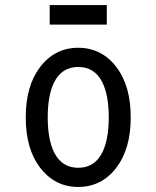

<svg xmlns="http://www.w3.org/2000/svg" viewBox="-20 -738 626 768"><path d="M390.1 -129.9Q415 -181.2 415 -268.6Q415 -356 390.1 -407.2Q359.4 -470.2 293 -470.2Q226.6 -470.2 195.8 -407.2Q170.9 -356 170.9 -268.6Q170.9 -181.2 195.8 -129.9Q226.6 -66.9 293 -66.9Q359.4 -66.9 390.1 -129.9ZM139.6 -68.4Q83 -143.1 83 -268.6Q83 -394 139.6 -468.8Q198.7 -546.9 293 -546.9Q387.2 -546.9 446.3 -468.8Q502.9 -394 502.9 -268.6Q502.9 -143.1 446.3 -68.4Q387.2 9.8 293 9.8Q198.7 9.8 139.6 -68.4ZM178.7 -639.6V-717.8H407.2V-639.6Z"/></svg>

Font: Consola Mono
Style: Book
Weight: 400
Monospace: yes
Designer: Wojciech Kalinowski "wmk69" (wmk69@o2.pl)
Foundry: Wojciech Kalinowski "wmk69" (wmk69@o2.pl)
Version: Version 2.1.0